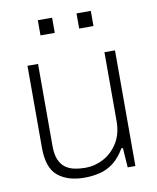

<svg xmlns="http://www.w3.org/2000/svg" viewBox="-83 -783 703 860"><g transform="rotate(-10 269.0 -353.5)"><path d="M232 12Q157 12 112 -24.5Q67 -61 67 -153V-526H115V-153Q115 -115 125 -91Q135 -67 152.5 -54Q170 -41 193.5 -36Q217 -31 244 -31Q287 -31 326.5 -52Q366 -73 391.5 -114Q417 -155 417 -213V-526H465V0H430L424 -89H417Q393 -48 364 -26Q335 -4 301.5 4Q268 12 232 12ZM148 -650V-719H213V-650ZM324 -650V-719H389V-650Z"/></g></svg>

Font: Archivo Thin
Style: Regular
Weight: 250
Designer: Hector Gatti
Foundry: Omnibus-Type
Version: Version 2.001